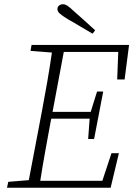

<svg xmlns="http://www.w3.org/2000/svg" viewBox="-20 -886 629 906"><path d="M124 -646 129 -674H589L568 -511H533L538 -641H281L228 -358H408L438 -454H467L424 -230H396L403 -326H222L219 -312Q206 -242 193.5 -172.5Q181 -103 170 -33H463L506 -163H541L502 0H13L19 -28L116 -36L178 -362Q191 -431 203 -500Q215 -569 225 -638ZM429 -743 417 -727Q387 -744 357.5 -762Q328 -780 299 -796Q273 -812 262 -822Q251 -832 251 -843Q251 -854 259 -860Q267 -866 277 -866Q287 -866 298 -859Q309 -852 330 -832Q354 -811 379 -788.5Q404 -766 429 -743Z"/></svg>

Font: Source Serif Pro Light
Style: Italic
Weight: 300
Italic angle: -12°
Designer: Frank Grießhammer
Foundry: Adobe Systems Incorporated
Version: Version 3.001;hotconv 1.0.111;makeotfexe 2.5.65597